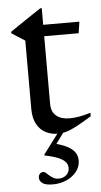

<svg xmlns="http://www.w3.org/2000/svg" viewBox="-56 -605 465 880"><g transform="rotate(-5 176.0 -165.5)"><path d="M170.5 -128.5Q170.5 -92.5 193 -74Q215.5 -55.5 253.5 -55.5Q274.5 -55.5 297.8 -59.5Q321 -63.5 351 -72.5V-56.5Q308.5 -30.5 281.2 -16Q254 -1.5 234.2 4.2Q214.5 10 193.5 10Q164 10 138.8 -2.8Q113.5 -15.5 98 -43.2Q82.5 -71 82.5 -115V-428L21.5 -467V-474Q27.5 -478.5 37.8 -485.2Q48 -492 61.2 -501Q74.5 -510 90.5 -520.8Q106.5 -531.5 125 -544Q143.5 -556.5 163.5 -569.5H170.5V-475.5ZM140 -440.5V-493H337L329 -440.5ZM151.5 239.5Q117.5 239.5 103.5 229Q89.5 218.5 89.5 203.5Q89.5 193.5 95.5 186.2Q101.5 179 112.5 179Q119 179 128 188Q137 197 150 206.2Q163 215.5 180 215.5Q201 215.5 215.2 203Q229.5 190.5 229.5 170.5Q229.5 156.5 220.8 144.8Q212 133 189.2 122.8Q166.5 112.5 124 104V100L209 -13.5H234L158.5 90L167.5 52Q213 63 236.8 76.8Q260.5 90.5 269.5 106.5Q278.5 122.5 278.5 139.5Q278.5 168.5 260.8 191.2Q243 214 214 226.8Q185 239.5 151.5 239.5Z"/></g></svg>

Font: Newsreader 60pt
Style: Regular
Weight: 400
Designer: Hugues Gentile
Foundry: Production Type
Version: Version 1.003